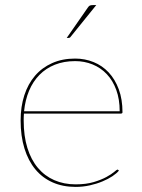

<svg xmlns="http://www.w3.org/2000/svg" viewBox="-20 -728 556 754"><path d="M450 -291Q450 -338.5 436.5 -375.2Q423 -412 399.2 -437Q375.5 -462 343.5 -475Q311.5 -488 275 -488Q231 -488 195.8 -474Q160.5 -460 135 -434Q109.5 -408 94.2 -371.8Q79 -335.5 74.5 -291ZM447 -58Q438.5 -47.5 421.8 -36.2Q405 -25 382.2 -15.5Q359.5 -6 332.5 0Q305.5 6 277 6Q226.5 6 186.5 -11.8Q146.5 -29.5 118.8 -63Q91 -96.5 76 -145Q61 -193.5 61 -255Q61 -309 75.5 -353.8Q90 -398.5 117.5 -430.5Q145 -462.5 184.8 -480.2Q224.5 -498 275 -498Q313.5 -498 347.5 -484.2Q381.5 -470.5 406.8 -443.5Q432 -416.5 446.5 -377.2Q461 -338 461 -287Q461 -284.5 459.2 -283.2Q457.5 -282 455 -282H74Q73.5 -275 73.2 -268.5Q73 -262 73 -255Q73 -194 87.5 -147.2Q102 -100.5 128.8 -68.8Q155.5 -37 193.2 -20.5Q231 -4 277 -4Q318 -4 348 -13Q378 -22 398 -33Q418 -44 428.5 -53Q439 -62 441 -62Q443 -62 445 -60ZM358 -708 257 -583Q254.5 -579 249 -579H242L324 -697Q328.5 -704 332.5 -706Q336.5 -708 345 -708Z"/></svg>

Font: Lato 2
Style: Regular
Weight: 100
Designer: Lukasz Dziedzic with Adam Twardoch and Botio Nikoltchev
Foundry: tyPoland Lukasz Dziedzic
Version: Version 2.015; 2015-08-06; http://www.latofonts.com/